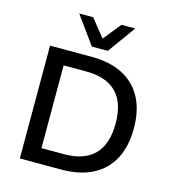

<svg xmlns="http://www.w3.org/2000/svg" viewBox="-132 -1049 1054 1159"><g transform="rotate(15 394.5 -469.0)"><path d="M99 0V-705H358Q473 -705 553 -664Q633 -623 675 -544.5Q717 -466 717 -353Q717 -240 675 -161Q633 -82 552.5 -41Q472 0 358 0ZM209 -94H352Q475 -94 539 -158.5Q603 -223 603 -353Q603 -483 539 -547Q475 -611 352 -611H209ZM344 -765 219 -938H306L394 -828L483 -938H569L444 -765Z"/></g></svg>

Font: Nunito Sans 8pt SemiBold
Style: Regular
Weight: 600
Version: Version 3.101;gftools[0.9.27]